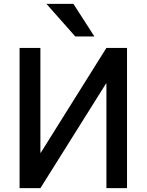

<svg xmlns="http://www.w3.org/2000/svg" viewBox="-20 -980 764 1000"><path d="M82 0V-730.5H190.4V-184.6H192.4L534.2 -730.5H641.6V0H534.2V-544.9H532.2L190.4 0ZM221.7 -960H362.3L471.7 -790H372.1Z"/></svg>

Font: GenEi M Gothic v2 Medium
Style: Regular
Weight: 500
Version: Version 2.0